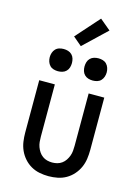

<svg xmlns="http://www.w3.org/2000/svg" viewBox="-144 -1062 838 1152"><g transform="rotate(15 275.0 -485.5)"><path d="M275 12Q247 12 219 6.5Q191 1 166.5 -13Q142 -27 123 -48.5Q104 -70 92.5 -95.5Q81 -121 77 -149Q73 -177 73 -205V-530H170V-205Q170 -189 171.5 -173Q173 -157 178.5 -142Q184 -127 193 -113.5Q202 -100 215 -90.5Q228 -81 243.5 -77Q259 -73 275 -73Q291 -73 306.5 -77Q322 -81 335 -90.5Q348 -100 357 -113.5Q366 -127 371.5 -142Q377 -157 378.5 -173Q380 -189 380 -205V-530H477V-205Q477 -177 473 -149Q469 -121 457.5 -95.5Q446 -70 427 -48.5Q408 -27 383.5 -13Q359 1 331 6.5Q303 12 275 12ZM383 -611Q369 -611 355.5 -615Q342 -619 332 -629Q322 -639 318 -652.5Q314 -666 314 -680Q314 -694 318 -707.5Q322 -721 332 -731Q342 -741 355.5 -745Q369 -749 383 -749Q397 -749 410.5 -745Q424 -741 433.5 -731Q443 -721 447.5 -707.5Q452 -694 452 -680Q452 -666 447.5 -652.5Q443 -639 433.5 -629Q424 -619 410.5 -615Q397 -611 383 -611ZM167 -611Q153 -611 139.5 -615Q126 -619 116.5 -629Q107 -639 102.5 -652.5Q98 -666 98 -680Q98 -694 102.5 -707.5Q107 -721 116.5 -731Q126 -741 139.5 -745Q153 -749 167 -749Q181 -749 194.5 -745Q208 -741 218 -731Q228 -721 232 -707.5Q236 -694 236 -680Q236 -666 232 -652.5Q228 -639 218 -629Q208 -619 194.5 -615Q181 -611 167 -611ZM261 -792 207 -838 336 -983 403 -927Z"/></g></svg>

Font: Lode Dark Term
Style: Bold
Weight: 700
Monospace: yes
Designer: Belleve Invis
Foundry: Belleve Invis
Version: Version 29.2.0